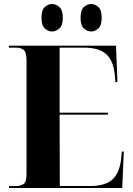

<svg xmlns="http://www.w3.org/2000/svg" viewBox="-20 -943 668 963"><path d="M25 0H593L601 -183H591L588 -151Q581 -77 544.5 -43.5Q508 -10 433 -10H280L279 -368H521V-378H279V-704H402Q476 -704 512 -672Q548 -640 555 -573L559 -531H569L562 -714H25V-704H62Q84 -704 98.5 -693Q113 -682 113 -639V-70Q113 -30 98 -20Q83 -10 62 -10H25ZM438 -785Q456 -785 473 -800Q490 -815 490 -854Q490 -893 473 -908Q456 -923 438 -923Q418 -923 401 -908Q384 -893 384 -854Q384 -815 401 -800Q418 -785 438 -785ZM241 -785Q260 -785 277.5 -800Q295 -815 295 -854Q295 -893 277.5 -908Q260 -923 241 -923Q222 -923 205 -908Q188 -893 188 -854Q188 -815 205 -800Q222 -785 241 -785Z"/></svg>

Font: Noto Serif Display SemiCondensed Extra
Style: Regular
Weight: 800
Width: 4
Designer: Monotype Design Team
Foundry: Monotype Imaging Inc.
Version: Version 1.900